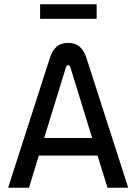

<svg xmlns="http://www.w3.org/2000/svg" viewBox="-20 -880 640 900"><path d="M215 -612 18 0H116L162 -151H437L484 0H581L384 -612C368 -658 341 -679 300 -679C251 -679 229 -651 215 -612ZM168 -792H433V-860H168ZM187 -233 288 -561C292 -572 296 -575 300 -575C305 -575 308 -570 311 -561L412 -233Z"/></svg>

Font: LT Wave Mono
Style: Regular
Weight: 400
Designer: Daniel Lyons
Version: Version 2.5 (Glyphs App)